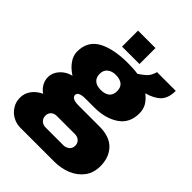

<svg xmlns="http://www.w3.org/2000/svg" viewBox="-263 -849 1182 1182"><g transform="rotate(45 328.5 -257.5)"><path d="M377.9 -585.9H226.1V-725.1H377.9ZM652.8 -627Q652.8 -565.9 623 -533.2Q591.8 -500.5 530.8 -483.9Q561.5 -459.5 577.1 -433.1Q592.8 -405.3 592.8 -370.1Q592.8 -286.1 529.8 -243.2Q465.8 -200.2 371.1 -200.2H294.9Q231.9 -200.2 231.9 -170.9Q231.9 -156.7 246.1 -148.9Q259.3 -140.1 294.9 -140.1H475.1Q563.5 -140.1 607.9 -94.2Q652.8 -47.9 652.8 28.8Q652.8 86.9 623 127Q592.3 168 542 189Q491.2 210 431.2 210H137.2Q101.1 210 70.8 192.9Q40.5 176.8 22 146Q3.9 117.7 3.9 81.1Q3.9 41 27.8 9.8Q50.3 -19.5 87.9 -37.1Q62.5 -54.7 49.8 -78.1Q36.1 -103 36.1 -129.9Q36.1 -169.4 64.9 -201.2Q93.8 -232.9 137.2 -243.2Q96.2 -270 75.2 -300.8Q51.8 -333.5 51.8 -369.1Q51.8 -460.4 127 -501Q200.7 -540 324.2 -540Q377.9 -540 411.1 -534.2Q460.4 -565.4 475.1 -590.8Q488.8 -617.2 488.8 -627ZM321.8 -436Q289.6 -436 268.1 -418.9Q247.1 -402.3 247.1 -370.1Q247.1 -337.9 267.1 -320.8Q286.6 -304.2 321.8 -304.2Q357.9 -304.2 378.9 -320.8Q398.9 -337.9 398.9 -370.1Q398.9 -402.8 378.9 -419.9Q358.4 -436 321.8 -436ZM245.1 0Q221.7 0 208 12.2Q192.9 25.9 192.9 47.9Q192.9 71.3 208 85Q223.6 99.1 245.1 99.1H400.9Q420.9 99.1 439 85Q454.1 71.3 454.1 48.8Q454.1 26.9 439 13.2Q424.3 0 400.9 0Z"/></g></svg>

Font: Archivo-RBTV
Style: Regular
Weight: 500
Designer: Hector Gatti
Foundry: Hector Gatti
Version: ""